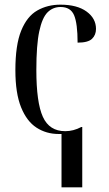

<svg xmlns="http://www.w3.org/2000/svg" viewBox="-20 -565 466 824"><path d="M244 239V10H231Q179 10 137 -17Q95 -44 70.5 -104.5Q46 -165 46 -264Q46 -372 71 -433.5Q96 -495 140 -520Q184 -545 239 -545Q311 -545 351.5 -515.5Q392 -486 392 -441Q392 -415 375 -398.5Q358 -382 313 -382Q313 -464 298 -499.5Q283 -535 240 -535Q207 -535 184 -512Q161 -489 148.5 -430.5Q136 -372 136 -265Q136 -125 164 -63.5Q192 -2 260 -2Q295 -2 329 -20H333V239Z"/></svg>

Font: Noto Serif Display Condensed
Style: Regular
Weight: 400
Width: 3
Designer: Monotype Design Team
Foundry: Monotype Imaging Inc.
Version: Version 2.009